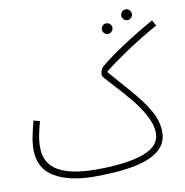

<svg xmlns="http://www.w3.org/2000/svg" viewBox="-88 -876 943 980"><g transform="rotate(-10 383.5 -385.5)"><path d="M325 21Q194 21 117 -24.5Q40 -70 40 -168Q40 -202 48.5 -242.5Q57 -283 66 -315L98 -306Q90 -279 82.5 -243Q75 -207 75 -173Q75 -91 141 -52Q207 -13 340 -13Q495 -13 582.5 -44Q670 -75 670 -143Q670 -187 643 -237Q616 -287 576 -334Q527 -392 499 -421.5Q471 -451 460 -464Q449 -477 449 -483Q449 -510 465 -525Q511 -564 587 -614Q663 -664 750 -713L767 -684Q679 -635 603 -584Q527 -533 479 -494Q533 -431 584.5 -373Q636 -315 669.5 -258Q703 -201 703 -143Q703 -60 611 -19.5Q519 21 325 21ZM628 -736Q616 -736 608 -744.5Q600 -753 600 -764Q600 -775 608 -783.5Q616 -792 628 -792Q639 -792 647 -783.5Q655 -775 655 -764Q655 -753 647 -744.5Q639 -736 628 -736ZM518 -684Q506 -684 498 -692.5Q490 -701 490 -712Q490 -723 498 -731Q506 -739 518 -739Q529 -739 537 -731Q545 -723 545 -712Q545 -701 537 -692.5Q529 -684 518 -684Z"/></g></svg>

Font: Noto Sans Arabic Cond ExtLt
Style: Regular
Weight: 200
Width: 3
Designer: Monotype Design Team, Nadine Chahine, Nizar Qandah and Khaled Hosny
Foundry: Monotype Imaging Inc.
Version: Version 2.012; ttfautohint (v1.8.4.7-5d5b)